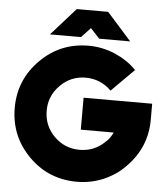

<svg xmlns="http://www.w3.org/2000/svg" viewBox="-60 -953 884 1018"><g transform="rotate(5 382.0 -444.0)"><path d="M177 -754H342L391 -806L439 -754H604L474 -900H307ZM387 -712Q237 -712 132 -607Q25 -501 25 -350Q25 -200 130 -94Q235 12 387 12Q459 12 525 -15Q558 -29 587.5 -48.5Q617 -68 642 -94Q749 -201 749 -350V-435H384V-265H559Q552 -250 543 -237Q534 -224 522 -214Q466 -158 387 -158Q307 -158 251 -214Q195 -270 195 -350Q195 -429 251 -485Q307 -542 387 -542Q467 -541 523 -485L643 -605Q618 -631 588.5 -650.5Q559 -670 526 -684Q492 -698 457.5 -705Q423 -712 387 -712Z"/></g></svg>

Font: Unageo
Style: Black
Weight: 900
Designer: Richard Sepsi
Foundry: Richard Sepsi
Version: Version 2.000